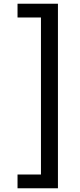

<svg xmlns="http://www.w3.org/2000/svg" viewBox="-20 -801 426 1021"><path d="M73.2 200.2V127H197.8V-708H73.2V-781.2H288.1V200.2Z"/></svg>

Font: Andika Eur
Style: Regular
Weight: 400
Designer: Victor Gaultney, Annie Olsen, Julie Remington, Don Collingsworth, Eric Hays, Becca Hirsbrunner
Foundry: SIL International
Version: Version 5.000